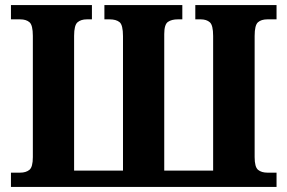

<svg xmlns="http://www.w3.org/2000/svg" viewBox="-20 -734 1127 754"><path d="M23 0H1066V-56H1030Q1007 -56 993.5 -67Q980 -78 980 -117V-593Q980 -635 993 -646.5Q1006 -658 1030 -658H1066V-714H747V-658H768Q791 -658 804 -646.5Q817 -635 817 -593V-64H625V-600Q625 -638 639.5 -648Q654 -658 678 -658H696V-714H390V-658H410Q436 -658 449.5 -647Q463 -636 463 -592V-64H271V-593Q271 -635 284.5 -646.5Q298 -658 321 -658H341V-714H23V-658H59Q83 -658 96 -646.5Q109 -635 109 -593V-117Q109 -78 95.5 -67Q82 -56 59 -56H23Z"/></svg>

Font: Noto Serif SemiCondensed Extra
Style: Regular
Weight: 800
Width: 4
Designer: Monotype Design Team
Foundry: Monotype Imaging Inc.
Version: Version 1.002